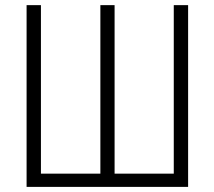

<svg xmlns="http://www.w3.org/2000/svg" viewBox="-20 -731 839 751"><path d="M140.1 -710.9V-51.8H372.6V-710.9H428.2V-51.8H659.7V-710.9H715.8V0H84V-710.9Z"/></svg>

Font: Roboto Condensed Light
Style: Regular
Weight: 300
Designer: Google
Version: Version 2.134; 2016